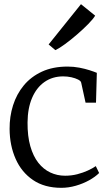

<svg xmlns="http://www.w3.org/2000/svg" viewBox="-20 -889 532 920"><path d="M26 -271Q25.5 -330.5 42.5 -384.2Q59.5 -438 94 -479.8Q128.5 -521.5 181 -545.8Q233.5 -570 304 -570Q333 -570 360.2 -564.8Q387.5 -559.5 409.2 -552.5Q431 -545.5 444 -540L440 -397H390L369 -493Q367.5 -501 354.2 -507.8Q341 -514.5 322 -518.8Q303 -523 283 -523Q231.5 -523 193.2 -496.2Q155 -469.5 133.8 -420Q112.5 -370.5 112 -302Q111.5 -237 125.2 -188.8Q139 -140.5 163.5 -109.2Q188 -78 221 -62.5Q254 -47 292 -47Q322.5 -47 350.5 -54.2Q378.5 -61.5 401.2 -72Q424 -82.5 439 -93L455 -60Q436.5 -41.5 407.2 -25.2Q378 -9 343.2 1Q308.5 11 274 11Q193 11 138 -26.5Q83 -64 54.8 -128Q26.5 -192 26 -271ZM246 -649H245L213 -676L368 -869L436 -814Q426.5 -798 402.8 -773.8Q379 -749.5 349.2 -723.8Q319.5 -698 291.8 -677.8Q264 -657.5 246 -649Z"/></svg>

Font: Merriweather 7pt Light
Style: Regular
Weight: 300
Designer: Eben Sorkin
Foundry: Eben Sorkin
Version: Version 2.200;gftools[0.9.31]